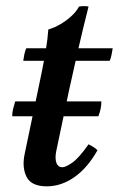

<svg xmlns="http://www.w3.org/2000/svg" viewBox="-20 -610 398 644"><path d="M310 -220H21Q21 -233 24 -245Q27 -257 31 -270H320Q320 -257 317.5 -245Q315 -233 310 -220ZM58 -406Q59 -415 61.5 -427Q64 -439 68 -448H358Q357 -441 354.5 -428Q352 -415 348 -406ZM277 -126Q285 -122 292.5 -117.5Q300 -113 307 -106Q273 -46 229 -15.5Q185 15 137 15Q85 15 69 -17Q53 -49 63 -95L108 -310Q114 -338 121 -373Q128 -408 134 -444Q140 -480 142 -511Q162 -517 182 -528.5Q202 -540 219 -555.5Q236 -571 245 -588Q262 -591 277 -588Q257 -509 242 -443Q227 -377 212 -309L168 -100Q164 -77 169.5 -63Q175 -49 189 -49Q200 -49 222 -64Q244 -79 277 -126Z"/></svg>

Font: Poltawski Nowy Medium
Style: Italic
Weight: 500
Italic angle: -12°
Version: Version 1.001;gftools[0.9.25]